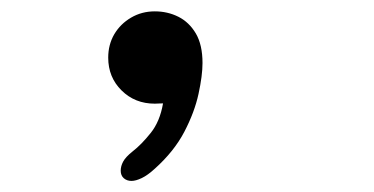

<svg xmlns="http://www.w3.org/2000/svg" viewBox="-20 -159 659 338"><path d="M252.5 -139Q275 -139 294 -129.5Q313 -120 324.8 -100Q336.5 -80 336.5 -48Q336.5 -26 329.5 6.2Q322.5 38.5 304.5 73Q286.5 107.5 252.5 138Q240 149.5 229.5 154.5Q219 159.5 211.5 159.5Q203.5 159.5 198 154.8Q192.5 150 192.5 141.5Q192.5 133.5 196.8 125.5Q201 117.5 213.5 107.5Q229 95.5 245.2 75.2Q261.5 55 267 23Q264 23 260.2 23.2Q256.5 23.5 252.5 23.5Q217.5 23.5 194 0.2Q170.5 -23 170.5 -57.5Q170.5 -80.5 181.2 -98.8Q192 -117 210.8 -128Q229.5 -139 252.5 -139Z"/></svg>

Font: Sono Monospace
Style: Regular
Weight: 400
Designer: Tyler Finck
Foundry: Tyler Finck
Version: Version 2.112